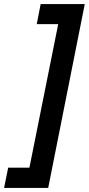

<svg xmlns="http://www.w3.org/2000/svg" viewBox="-46 -820 435 940"><path d="M369 -800 190 100H-26L-6 1H98L239 -702H134L153 -800Z"/></svg>

Font: Albert Sans SemiBold
Style: Italic
Weight: 600
Italic angle: -11.25°
Designer: Andreas Rasmussen
Foundry: a.Foundry
Version: Version 1.025